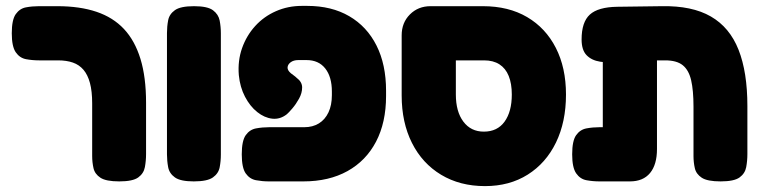

<svg xmlns="http://www.w3.org/2000/svg" viewBox="-20 -607 2587 652"><path d="M385 9Q340 9 321 -3.5Q302 -16 297.5 -36Q293 -56 293 -77V-256Q293 -297 285.5 -325Q278 -353 263.5 -370Q249 -387 227.5 -394.5Q206 -402 177 -402H113Q90 -402 68.5 -406Q47 -410 33.5 -429.5Q20 -449 20 -494Q20 -540 33.5 -559Q47 -578 68 -582Q89 -586 112 -586H175Q251 -586 307.5 -567Q364 -548 401 -508.5Q438 -469 457 -407Q476 -345 476 -258V-84Q476 -61 472 -39.5Q468 -18 449.5 -4.5Q431 9 385 9Z M638 9Q593 9 574 -4.5Q555 -18 551 -39.5Q547 -61 547 -83V-495Q547 -517 551 -538Q555 -559 574 -572.5Q593 -586 639 -586Q685 -586 703.5 -572Q722 -558 726 -537Q730 -516 730 -494V-82Q730 -60 726 -39Q722 -18 703 -4.5Q684 9 638 9Z M893 9Q871 9 849.5 5Q828 1 814.5 -18Q801 -37 801 -83Q801 -129 814.5 -148Q828 -167 849.5 -171Q871 -175 894 -175H1013Q1042 -175 1063 -188Q1084 -201 1095.5 -225.5Q1107 -250 1107 -284V-296Q1107 -346 1084.5 -374.5Q1062 -403 1021 -403H993Q977 -403 967 -395.5Q957 -388 956.5 -378Q956 -368 968 -358Q973 -354 978 -350.5Q983 -347 987 -343Q1006 -329 1006 -310Q1006 -291 995.5 -272Q985 -253 972.5 -238.5Q960 -224 954 -219Q931 -201 904.5 -204Q878 -207 853.5 -226.5Q829 -246 812 -278.5Q795 -311 791 -352Q787 -401 802 -443.5Q817 -486 846.5 -518.5Q876 -551 917 -569Q958 -587 1005 -587H1023Q1106 -587 1166 -552Q1226 -517 1258.5 -452.5Q1291 -388 1291 -299V-281Q1291 -191 1257 -126Q1223 -61 1160 -26Q1097 9 1010 9Z M1627 25Q1542 25 1478 -13.5Q1414 -52 1379 -121.5Q1344 -191 1344 -283V-487Q1344 -530 1372 -558Q1400 -586 1442 -586H1620Q1707 -586 1770 -549Q1833 -512 1867.5 -444.5Q1902 -377 1902 -286Q1902 -193 1868 -123Q1834 -53 1772 -14Q1710 25 1627 25ZM1623 -160Q1669 -160 1693.5 -194Q1718 -228 1718 -286Q1718 -323 1707.5 -349Q1697 -375 1676 -388.5Q1655 -402 1624 -402H1528V-286Q1528 -228 1553.5 -194Q1579 -160 1623 -160Z M2016 9Q1993 9 1971.5 5Q1950 1 1936.5 -18.5Q1923 -38 1923 -83Q1923 -129 1936.5 -148Q1950 -167 1971.5 -171Q1993 -175 2015 -175H2027V-466L2156 -406Q2119 -400 2083 -396.5Q2047 -393 2018 -397.5Q1989 -402 1972 -419.5Q1955 -437 1955 -473Q1955 -532 1983 -557.5Q2011 -583 2076 -584L2227 -586Q2330 -588 2394 -551Q2458 -514 2488 -438Q2518 -362 2518 -247V-84Q2518 -61 2514 -39.5Q2510 -18 2491.5 -4.5Q2473 9 2427 9Q2382 9 2363 -3.5Q2344 -16 2339.5 -36Q2335 -56 2335 -77V-245Q2335 -300 2327 -334.5Q2319 -369 2298.5 -385.5Q2278 -402 2239 -402H2211V-101Q2211 -48 2187.5 -19.5Q2164 9 2119 9Z"/></svg>

Font: Fredoka SemiCondensed
Style: Bold
Weight: 700
Width: 4
Designer: Ben Nathan
Foundry: Milena B. Brandão, Ben Nathan
Version: Version 2.001